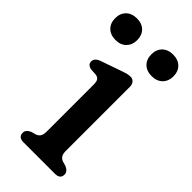

<svg xmlns="http://www.w3.org/2000/svg" viewBox="-230 -702 749 749"><g transform="rotate(45 144.0 -327.5)"><path d="M212.5 -446.5V-93.5Q212.5 -76 218.5 -67.5Q224.5 -59 235.5 -55.5L253 -50.5Q274.5 -41 274.5 -24.5Q274.5 0 245.5 0H72.5Q43.5 0 43.5 -24.5Q43.5 -41 65 -50.5L83.5 -55.5Q94.5 -59 100.5 -67.5Q106.5 -76 106.5 -93.5V-354Q106.5 -370.5 101.2 -377.2Q96 -384 86 -386L55 -388Q35.5 -393.5 35.5 -410Q35.5 -428.5 61 -437.5L141 -465.5Q154.5 -470.5 165 -473.5Q175.5 -476.5 187 -476.5Q198 -476.5 205.2 -468.5Q212.5 -460.5 212.5 -446.5ZM43.5 -536Q15.5 -536 -1 -552.2Q-17.5 -568.5 -17.5 -595.5Q-17.5 -622.5 -1 -638.8Q15.5 -655 43.5 -655Q71.5 -655 87.8 -638.8Q104 -622.5 104 -595.5Q104 -569 87.8 -552.5Q71.5 -536 43.5 -536ZM243 -536Q215 -536 198.5 -552.2Q182 -568.5 182 -595.5Q182 -622.5 198.5 -638.8Q215 -655 243 -655Q271 -655 287.5 -638.8Q304 -622.5 304 -595.5Q304 -569 287.5 -552.5Q271 -536 243 -536Z"/></g></svg>

Font: Fraunces 9pt S100
Style: Regular
Weight: 400
Version: Version 1.000; ttfautohint (v1.8.3)